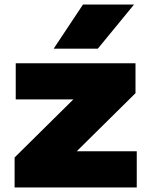

<svg xmlns="http://www.w3.org/2000/svg" viewBox="-20 -828 658 848"><path d="M44.5 0V-132.5L304 -389H49.5V-548.5H578.5V-416.5L319 -160H584V0ZM217 -613 346.5 -808H572L412 -613Z"/></svg>

Font: Encode Sans Expanded Expanded ExtraBold
Style: Regular
Weight: 800
Width: 7
Designer: Multiple Designers
Foundry: Impallari Type
Version: Version 3.000; ttfautohint (v1.8.3) -l 8 -r 50 -G 200 -x 14 